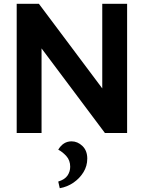

<svg xmlns="http://www.w3.org/2000/svg" viewBox="-20 -701 758 1012"><path d="M533 0 139 -526 199 -543V0H68V-681H185L570 -167L519 -160V-681H650V0ZM295 291 287 256Q322 245 336 224Q350 203 350 178Q350 144 329.5 121.5Q309 99 287 88Q300 66 317.5 55Q335 44 357 44Q389 44 414.5 68.5Q440 93 440 135Q440 174 420 206.5Q400 239 367.5 261.5Q335 284 295 291Z"/></svg>

Font: Gabarito SemiBold
Style: Regular
Weight: 600
Designer: Leandro Assis / Alvaro Franca / Felipe Casaprima
Foundry: Naipe Foundry
Version: Version 1.000